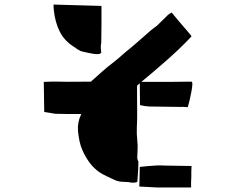

<svg xmlns="http://www.w3.org/2000/svg" viewBox="-20 -798 1040 842"><path d="M425 -772Q425 -732 425 -692Q425 -652 424 -611Q424 -607 423 -603.5Q422 -600 422 -596Q422 -590 422.5 -583.5Q423 -577 424 -567Q423 -566 420 -563.5Q417 -561 412 -561Q402 -560 392.5 -561.5Q383 -563 373 -565Q363 -567 354.5 -569Q346 -571 337 -573Q333 -574 327 -578Q318 -582 310 -589Q263 -617 242 -659.5Q221 -702 216 -754Q215 -760 215 -766Q215 -772 215 -778ZM174 -307 172 -439Q189 -440 204.5 -440Q220 -440 236 -440Q272 -439 308 -439.5Q344 -440 380 -440Q380 -443 383 -444Q403 -462 428.5 -484.5Q454 -507 473 -521Q496 -539 515 -556Q534 -573 552 -587Q552 -587 580 -611Q608 -635 644 -667Q650 -672 656 -676Q662 -680 668 -685Q697 -713 704.5 -720.5Q712 -728 716 -732Q718 -734 724 -738Q730 -742 733 -743Q743 -730 760.5 -709.5Q778 -689 795 -669.5Q812 -650 820 -639Q819 -638 817 -635.5Q815 -633 810 -628Q767 -583 712 -534.5Q657 -486 600 -439H643Q687 -439 731 -439Q775 -439 819 -440Q824 -440 823.5 -427.5Q823 -415 819.5 -396.5Q816 -378 812 -360.5Q808 -343 805 -333.5Q802 -324 803 -328Q796 -328 789.5 -329Q783 -330 777 -329Q741 -330 705 -330Q669 -330 633 -331Q616 -332 594 -337L593 -433Q590 -430 587 -427.5Q584 -425 581 -422V-379Q581 -344 581.5 -308Q582 -272 580 -236Q579 -210 582 -184Q585 -158 583 -132Q583 -122 582 -111Q581 -100 587 -90Q587 -77 586 -55.5Q585 -34 583.5 -17Q582 0 582 0Q569 5 551 2Q542 0 532.5 0Q523 0 514 -1Q495 -2 476 -12Q461 -19 446 -26Q431 -33 417 -42Q391 -60 373 -84.5Q355 -109 342 -138Q333 -158 328.5 -180Q324 -202 322 -224Q319 -260 335 -295Q335 -296 335.5 -296.5Q336 -297 336 -298Q308 -298 280 -298Q252 -298 223 -299Q211 -301 199 -303Q187 -305 174 -307ZM819 -22Q818 -12 818 -0.5Q818 11 818 24H666Q648 23 629.5 22Q611 21 591 20L593 -66Q610 -68 628 -69.5Q646 -71 662 -72Q677 -73 688 -72.5Q699 -72 699 -72L820 -70Q819 -58 819 -46Q819 -34 819 -22Z"/></svg>

Font: Palette Mosaic
Style: Regular
Weight: 400
Designer: Shibuyafont
Version: Version 1.001